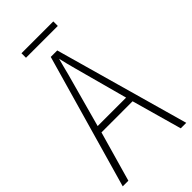

<svg xmlns="http://www.w3.org/2000/svg" viewBox="-256 -898 964 964"><g transform="rotate(-45 225.5 -416.0)"><path d="M412 0 337 -267H116L40 0H0L204 -715H250L451 0ZM249 -591Q243 -614 237.5 -635Q232 -656 227 -679Q221 -657 215.5 -636Q210 -615 204 -591L125 -303H327ZM339 -832V-800H113V-832Z"/></g></svg>

Font: Noto Sans Thai Cond ExtLt
Style: Regular
Weight: 200
Width: 3
Designer: Monotype Design Team
Foundry: Monotype Imaging Inc.
Version: Version 2.002; ttfautohint (v1.8.4.7-5d5b)